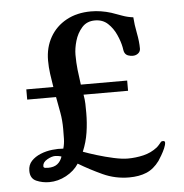

<svg xmlns="http://www.w3.org/2000/svg" viewBox="-53 -786 805 842"><g transform="rotate(-5 350.0 -365.0)"><path d="M194 -112Q190 -114 181 -115.5Q172 -117 167 -117Q151 -117 131 -105.5Q111 -94 111 -77Q111 -70 118.5 -69Q126 -68 131 -68Q157 -68 172 -79.5Q187 -91 194 -112ZM652 -134Q652 -124 645.5 -109Q639 -94 630.5 -79.5Q622 -65 616 -56Q591 -22 558.5 -8.5Q526 5 482 5Q421 5 366.5 -20Q312 -45 262 -75Q242 -44 206 -24.5Q170 -5 131 -5Q101 -5 74.5 -16.5Q48 -28 48 -62Q48 -88 64 -105Q80 -122 104.5 -132Q129 -142 156 -145Q183 -148 205 -146Q211 -167 211.5 -188.5Q212 -210 212 -232Q212 -270 206 -303.5Q200 -337 193 -374H66V-419H185Q180 -449 176 -478Q172 -507 172 -537Q172 -594 197.5 -639Q223 -684 269.5 -709.5Q316 -735 378 -735Q422 -735 467 -721Q490 -713 513 -704.5Q536 -696 561 -693Q563 -661 570.5 -623Q578 -585 578 -554Q578 -541 568 -533Q558 -525 544 -525Q534 -525 524 -528.5Q514 -532 509 -541Q506 -547 505 -553.5Q504 -560 503 -566Q498 -592 484.5 -622Q471 -652 448.5 -673Q426 -694 392 -694Q356 -694 334.5 -669.5Q313 -645 303.5 -612Q294 -579 294 -551Q294 -517 297.5 -485Q301 -453 306 -419H510V-374H314Q318 -352 318.5 -333.5Q319 -315 319 -293Q319 -250 312.5 -207.5Q306 -165 289 -125Q313 -116 349 -105Q385 -94 421.5 -86Q458 -78 483 -78Q518 -78 552 -86Q586 -94 613 -115Q619 -120 624.5 -126.5Q630 -133 635 -139Q639 -141 643 -141Q652 -141 652 -134Z"/></g></svg>

Font: Kaisei Tokumin ExtraBold
Style: Regular
Weight: 800
Designer: Font-Kai, 金井和夫
Foundry: KAZUO KANAI
Version: Version 5.003